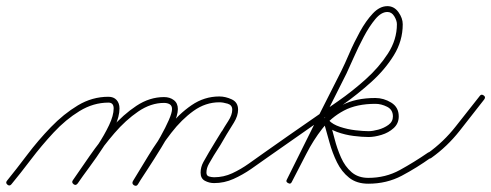

<svg xmlns="http://www.w3.org/2000/svg" viewBox="-24 -582 1599 625"><path d="M-1 6Q29 -31 64.5 -78Q100 -125 141.5 -168Q183 -211 229.5 -239Q276 -267 329 -267Q346 -267 355.5 -256.5Q365 -246 365 -229Q365 -203 350 -170.5Q335 -138 312.5 -103.5Q290 -69 267 -38Q244 -7 229 15Q223 23 216 18Q208 12 213 5Q228 -16 250 -46Q272 -76 294 -109.5Q316 -143 331 -174.5Q346 -206 346 -229Q346 -248 329 -248Q280 -248 235 -220.5Q190 -193 150.5 -150.5Q111 -108 76.5 -62.5Q42 -17 13 18Q7 25 0 19Q-7 13 -1 6ZM213 5Q237 -30 269 -76Q301 -122 339 -165.5Q377 -209 420 -237.5Q463 -266 510 -266Q529 -266 542 -256Q555 -246 555 -227Q555 -207 539.5 -173Q524 -139 501 -101.5Q478 -64 457 -32Q436 0 425 17Q420 25 412 20Q404 15 409 7Q416 -4 430.5 -27Q445 -50 463.5 -79Q482 -108 498.5 -137.5Q515 -167 525.5 -191Q536 -215 536 -227Q536 -238 528.5 -242.5Q521 -247 510 -247Q467 -247 426 -219Q385 -191 348.5 -148.5Q312 -106 281.5 -61.5Q251 -17 229 15Q223 23 216 18Q208 12 213 5ZM409 7Q431 -29 459.5 -76Q488 -123 523 -167Q558 -211 599.5 -239.5Q641 -268 690 -268Q710 -268 730.5 -258.5Q751 -249 751 -225Q751 -205 737.5 -183Q724 -161 714 -145Q704 -127 693.5 -110Q683 -93 672 -76Q672 -76 672 -76Q672 -76 672 -76Q672 -76 672 -76Q672 -76 672 -76Q665 -64 656.5 -49.5Q648 -35 648 -20Q648 -10 656.5 -7.5Q665 -5 673 -5Q704 -5 732 -18Q760 -31 786 -49.5Q812 -68 836 -85Q843 -90 849 -82Q854 -75 846 -69Q821 -51 793.5 -32Q766 -13 736 0.5Q706 14 673 14Q657 14 643 6.5Q629 -1 629 -20Q629 -38 638 -54.5Q647 -71 656 -86Q656 -86 656 -86Q656 -86 656 -86Q656 -86 656 -86Q656 -86 656 -86Q666 -103 676.5 -120Q687 -137 698 -155V-154Q706 -168 719 -188Q732 -208 732 -225Q732 -240 717 -244.5Q702 -249 690 -249Q645 -249 606 -221Q567 -193 533.5 -149.5Q500 -106 473 -61Q446 -16 425 18Q420 26 412 21Q404 16 409 7Z M836 -85Q875 -113 915 -140.5Q955 -168 995 -196Q1031 -221 1077 -253Q1123 -285 1166.5 -324Q1210 -363 1239 -408Q1268 -453 1268 -503Q1268 -515 1259.5 -529Q1251 -543 1237 -543Q1217 -543 1197.5 -519.5Q1178 -496 1160 -462Q1142 -428 1127.5 -395Q1113 -362 1104 -343Q1059 -254 1015 -166Q971 -78 926 10Q922 19 914 14Q905 10 910 2Q954 -87 998 -175Q1042 -263 1087 -351Q1098 -373 1113 -408Q1128 -443 1147.5 -478.5Q1167 -514 1189.5 -538Q1212 -562 1237 -562Q1259 -562 1273 -542.5Q1287 -523 1287 -503Q1287 -449 1258 -402Q1229 -355 1184.5 -315Q1140 -275 1092 -241Q1044 -207 1006 -181Q966 -153 926 -125Q886 -97 846 -69Q839 -64 833 -72Q828 -79 836 -85ZM910 2Q935 -47 959 -94.5Q983 -142 1014.5 -179.5Q1046 -217 1090 -240Q1134 -263 1198 -263Q1225 -263 1249.5 -248Q1274 -233 1274 -203Q1274 -180 1257.5 -165Q1241 -150 1218 -143Q1195 -136 1176 -136Q1155 -136 1127 -139.5Q1099 -143 1073 -152.5Q1047 -162 1033 -178Q1028 -183 1037 -189Q1047 -194 1049 -187Q1057 -162 1065 -130.5Q1073 -99 1086 -69.5Q1099 -40 1120.5 -21.5Q1142 -3 1175 -3Q1231 -3 1277.5 -28.5Q1324 -54 1369 -85Q1376 -90 1382 -82Q1387 -75 1379 -69Q1333 -36 1284 -10Q1235 16 1175 16Q1137 16 1112.5 -3.5Q1088 -23 1073 -53.5Q1058 -84 1048.5 -118.5Q1039 -153 1031 -181Q1029 -188 1035 -192Q1042 -196 1047 -190Q1059 -177 1083 -169Q1107 -161 1133 -158Q1159 -155 1176 -155Q1189 -155 1207.5 -160Q1226 -165 1240.5 -175.5Q1255 -186 1255 -203Q1255 -225 1236 -234.5Q1217 -244 1198 -244Q1137 -244 1095.5 -222Q1054 -200 1025 -163Q996 -126 973 -81Q950 -36 926 10Q922 19 914 14Q905 10 910 2Z M1368 -83Q1420 -120 1459.5 -170.5Q1499 -221 1538 -270Q1543 -277 1551 -271Q1558 -266 1552 -258Q1513 -208 1472.5 -156.5Q1432 -105 1380 -68Q1372 -62 1366 -70Q1361 -78 1368 -83Z"/></svg>

Font: FRB American Cursive Guidelines Extralight
Style: Italic
Weight: 200
Italic angle: -25°
Version: Version 2.0;Modular Font Editor K font №1